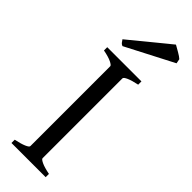

<svg xmlns="http://www.w3.org/2000/svg" viewBox="-281 -858 872 872"><g transform="rotate(45 154.5 -422.0)"><path d="M34.2 0V-21Q67.4 -27.8 86.2 -35.9Q105 -43.9 105 -50.8V-564Q105 -569.8 87.2 -578.6Q69.3 -587.4 34.2 -594.2V-615.2H253.9V-594.2Q220.7 -587.4 201.9 -579.1Q183.1 -570.8 183.1 -564V-50.8Q183.1 -44.9 200.9 -36.4Q218.8 -27.8 253.9 -21V0ZM79.6 -667.5Q71.3 -670.9 67.6 -675.5Q64 -680.2 57.6 -689.5L246.6 -844.2Q251.5 -841.3 259.8 -836.7Q268.1 -832 276.9 -826.9Q285.6 -821.8 293 -816.9Q300.3 -812 304.2 -808.1L308.6 -786.1Z"/></g></svg>

Font: Gentium Basic
Style: Regular
Weight: 400
Designer: J. Victor Gaultney and Annie Olsen
Foundry: SIL International
Version: Version 1.100